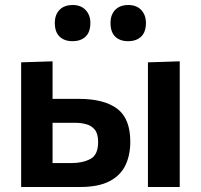

<svg xmlns="http://www.w3.org/2000/svg" viewBox="-20 -747 802 767"><path d="M64.5 0V-498L190 -502V-352H295.5Q395.5 -352 448 -312.8Q500.5 -273.5 500.5 -181Q500.5 -127 480.8 -86.2Q461 -45.5 417 -22.8Q373 0 299.5 0ZM190 -95.5H264.5Q309.5 -95.5 340.8 -111.8Q372 -128 372 -179.5Q372 -213 358.5 -229.2Q345 -245.5 323.8 -251Q302.5 -256.5 280.5 -256.5H190ZM571 0V-498L698 -502V0ZM491.5 -582.5Q459 -582.5 440.2 -600.8Q421.5 -619 421.5 -655.5Q421.5 -688.5 440.5 -707.8Q459.5 -727 492.5 -727Q525.5 -727 544.2 -707Q563 -687 563 -655.5Q563 -619 544 -600.8Q525 -582.5 491.5 -582.5ZM269.5 -582.5Q237 -582.5 218 -600.8Q199 -619 199 -655.5Q199 -688.5 218 -707.8Q237 -727 270.5 -727Q303 -727 322 -707Q341 -687 341 -655.5Q341 -619 322 -600.8Q303 -582.5 269.5 -582.5Z"/></svg>

Font: Commissioner SemiBold
Style: Regular
Weight: 600
Designer: Kostas Bartsokas
Foundry: Kostas Bartsokas
Version: Version 1.000; ttfautohint (v1.8.3)